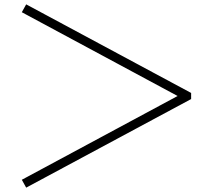

<svg xmlns="http://www.w3.org/2000/svg" viewBox="-20 -704 980 880"><path d="M80 120 794 -264 80 -648 100 -684 856 -278V-250L100 156Z"/></svg>

Font: Old Standard TT
Style: Italic
Weight: 400
Italic angle: -15.2°
Designer: Alexey Kryukov <alexios@thessalonica.org.ru>
Version: Version 2.2